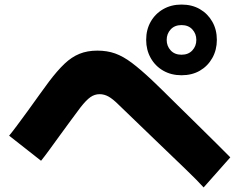

<svg xmlns="http://www.w3.org/2000/svg" viewBox="-20 -839 1040 842"><path d="M776 -509Q731 -509 696 -529Q661 -549 641 -584.5Q621 -620 621 -664Q621 -709 641 -744Q661 -779 696 -799Q731 -819 776 -819Q822 -819 856.5 -799Q891 -779 911 -744Q931 -709 931 -664Q931 -620 911 -584.5Q891 -549 856.5 -529Q822 -509 776 -509ZM776 -599Q806 -599 823.5 -618Q841 -637 841 -664Q841 -691 823.5 -710Q806 -729 776 -729Q746 -729 728.5 -710Q711 -691 711 -664Q711 -637 728.5 -618Q746 -599 776 -599ZM990 -149 873 -17Q848 -45 794 -97Q740 -149 665 -221Q590 -293 501 -379Q475 -405 456 -415.5Q437 -426 417 -426Q395 -426 376.5 -413Q358 -400 333 -368Q315 -344 291 -311.5Q267 -279 242 -244.5Q217 -210 195.5 -180.5Q174 -151 160 -134L20 -244Q31 -257 53.5 -287Q76 -317 102.5 -353.5Q129 -390 153.5 -424.5Q178 -459 194 -480Q231 -529 262.5 -559Q294 -589 328.5 -603Q363 -617 407 -617Q450 -617 485 -604.5Q520 -592 558 -563.5Q596 -535 647 -487Q658 -477 689 -446.5Q720 -416 761.5 -375Q803 -334 847 -291Q891 -248 929 -210Q967 -172 990 -149Z"/></svg>

Font: Murecho Black
Style: Regular
Weight: 900
Designer: Neil Summerour
Foundry: Positype
Version: Version 1.010; ttfautohint (v1.8.3)